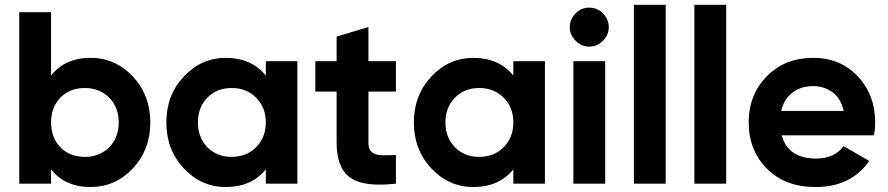

<svg xmlns="http://www.w3.org/2000/svg" viewBox="-20 -750 3625 784"><path d="M349.6 -513.7Q451.2 -513.7 522.5 -437.5Q593.8 -361.3 593.8 -250Q593.8 -138.7 522.5 -62.5Q451.2 13.7 349.6 13.7Q245.1 13.7 188.5 -58.6Q188.5 -39.1 188.5 0Q155.3 0 58.6 0Q58.6 -174.8 58.6 -700.2Q90.8 -700.2 188.5 -700.2Q188.5 -634.8 188.5 -441.4Q245.1 -513.7 349.6 -513.7ZM326.2 -109.4Q385.7 -109.4 425.8 -148.4Q464.8 -188.5 464.8 -250Q464.8 -311.5 425.8 -351.6Q385.7 -390.6 326.2 -390.6Q265.6 -390.6 226.6 -351.6Q188.5 -311.5 188.5 -250Q188.5 -188.5 226.6 -148.4Q265.6 -109.4 326.2 -109.4Z M1065.4 -500Q1097.7 -500 1194.3 -500Q1194.3 -375 1194.3 0Q1162.1 0 1065.4 0Q1065.4 -14.6 1065.4 -58.6Q1006.8 13.7 902.3 13.7Q801.8 13.7 730.5 -62.5Q659.2 -138.7 659.2 -250Q659.2 -361.3 730.5 -437.5Q801.8 -513.7 902.3 -513.7Q1006.8 -513.7 1065.4 -441.4Q1065.4 -460.9 1065.4 -500ZM925.8 -109.4Q986.3 -109.4 1025.4 -148.4Q1065.4 -188.5 1065.4 -250Q1065.4 -311.5 1025.4 -351.6Q986.3 -390.6 925.8 -390.6Q866.2 -390.6 827.1 -351.6Q788.1 -311.5 788.1 -250Q788.1 -188.5 827.1 -148.4Q866.2 -109.4 925.8 -109.4Z M1596.7 -376Q1568.4 -376 1484.4 -376Q1484.4 -324.2 1484.4 -168Q1484.4 -141.6 1497.1 -129.9Q1509.8 -118.2 1535.2 -116.2Q1559.6 -115.2 1596.7 -117.2Q1596.7 -78.1 1596.7 0Q1560.5 3.9 1530.3 3.9Q1449.2 3.9 1409.2 -25.4Q1354.5 -65.4 1354.5 -168Q1354.5 -237.3 1354.5 -376Q1333 -376 1267.6 -376Q1267.6 -407.2 1267.6 -500Q1290 -500 1354.5 -500Q1354.5 -525.4 1354.5 -600.6Q1386.7 -610.4 1484.4 -639.6Q1484.4 -605.5 1484.4 -500Q1511.7 -500 1596.7 -500Q1596.7 -468.8 1596.7 -376Z M2076.2 -500Q2108.4 -500 2205.1 -500Q2205.1 -375 2205.1 0Q2172.9 0 2076.2 0Q2076.2 -14.6 2076.2 -58.6Q2017.6 13.7 1913.1 13.7Q1812.5 13.7 1741.2 -62.5Q1669.9 -138.7 1669.9 -250Q1669.9 -361.3 1741.2 -437.5Q1812.5 -513.7 1913.1 -513.7Q2017.6 -513.7 2076.2 -441.4Q2076.2 -460.9 2076.2 -500ZM1936.5 -109.4Q1997.1 -109.4 2036.1 -148.4Q2076.2 -188.5 2076.2 -250Q2076.2 -311.5 2036.1 -351.6Q1997.1 -390.6 1936.5 -390.6Q1877 -390.6 1837.9 -351.6Q1798.8 -311.5 1798.8 -250Q1798.8 -188.5 1837.9 -148.4Q1877 -109.4 1936.5 -109.4Z M2385.7 -559.6Q2353.5 -559.6 2330.1 -584Q2306.6 -607.4 2306.6 -638.7Q2306.6 -670.9 2330.1 -695.3Q2353.5 -718.8 2385.7 -718.8Q2418.9 -718.8 2442.4 -695.3Q2465.8 -670.9 2465.8 -638.7Q2465.8 -607.4 2442.4 -584Q2418.9 -559.6 2385.7 -559.6ZM2321.3 0Q2321.3 -125 2321.3 -500Q2353.5 -500 2451.2 -500Q2451.2 -375 2451.2 0Q2418 0 2321.3 0Z M2568.4 0Q2568.4 -182.6 2568.4 -730.5Q2600.6 -730.5 2698.2 -730.5Q2698.2 -547.9 2698.2 0Q2665 0 2568.4 0Z M2815.4 0Q2815.4 -182.6 2815.4 -730.5Q2847.7 -730.5 2945.3 -730.5Q2945.3 -547.9 2945.3 0Q2912.1 0 2815.4 0Z M3171.9 -197.3Q3198.2 -102.5 3312.5 -102.5Q3386.7 -102.5 3424.8 -153.3Q3460 -132.8 3529.3 -92.8Q3455.1 13.7 3310.5 13.7Q3186.5 13.7 3112.3 -60.5Q3037.1 -135.7 3037.1 -250Q3037.1 -363.3 3111.3 -438.5Q3184.6 -513.7 3300.8 -513.7Q3411.1 -513.7 3482.4 -438.5Q3553.7 -362.3 3553.7 -250Q3553.7 -224.6 3548.8 -197.3Q3422.9 -197.3 3171.9 -197.3ZM3169.9 -296.9Q3233.4 -296.9 3424.8 -296.9Q3414.1 -347.7 3379.9 -373Q3344.7 -398.4 3300.8 -398.4Q3249 -398.4 3214.8 -371.1Q3180.7 -344.7 3169.9 -296.9Z"/></svg>

Font: LeFont
Style: Regular
Weight: 700
Designer: Leryon MEDIA
Version: Version 1.0